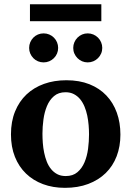

<svg xmlns="http://www.w3.org/2000/svg" viewBox="-20 -882 624 914"><path d="M403.8 -242.2Q403.8 -263.2 401.9 -286.4Q399.9 -309.6 395.3 -332Q390.6 -354.5 382.3 -374.5Q374 -394.5 361.6 -409.7Q349.1 -424.8 332 -433.8Q314.9 -442.9 292 -442.9Q258.3 -442.9 236.8 -424.3Q215.3 -405.8 203.4 -376.7Q191.4 -347.7 186.8 -313Q182.1 -278.3 182.1 -246.1Q182.1 -224.6 183.8 -201.2Q185.5 -177.7 190.2 -155.3Q194.8 -132.8 202.6 -112.8Q210.4 -92.8 222.9 -77.4Q235.4 -62 252.4 -53Q269.5 -43.9 293 -43.9Q327.1 -43.9 348.6 -62.3Q370.1 -80.6 382.3 -109.4Q394.5 -138.2 399.2 -173.3Q403.8 -208.5 403.8 -242.2ZM553.2 -241.2Q553.2 -185.1 535.4 -138.4Q517.6 -91.8 483.4 -58.3Q449.2 -24.9 400.1 -6.3Q351.1 12.2 289.1 12.2Q231.9 12.2 184.8 -5.4Q137.7 -22.9 103.8 -55.7Q69.8 -88.4 51 -135.5Q32.2 -182.6 32.2 -242.2Q32.2 -303.7 51.8 -351.6Q71.3 -399.4 106.2 -432.4Q141.1 -465.3 189.5 -482.7Q237.8 -500 295.9 -500Q357.9 -500 405.8 -481Q453.6 -461.9 486.3 -427.5Q519 -393.1 536.1 -345.7Q553.2 -298.3 553.2 -241.2ZM256.8 -653.8Q256.8 -639.6 251.5 -627.2Q246.1 -614.7 236.6 -605.2Q227.1 -595.7 214.4 -590.3Q201.7 -585 187.5 -585Q173.3 -585 160.6 -590.3Q147.9 -595.7 138.7 -605.2Q129.4 -614.7 124 -627.2Q118.7 -639.6 118.7 -653.8Q118.7 -668 124 -680.7Q129.4 -693.4 138.7 -702.9Q147.9 -712.4 160.6 -717.8Q173.3 -723.1 187.5 -723.1Q201.7 -723.1 214.4 -717.8Q227.1 -712.4 236.6 -702.9Q246.1 -693.4 251.5 -680.7Q256.8 -668 256.8 -653.8ZM466.8 -653.8Q466.8 -639.6 461.4 -627.2Q456.1 -614.7 446.5 -605.2Q437 -595.7 424.3 -590.3Q411.6 -585 397.5 -585Q383.3 -585 370.8 -590.3Q358.4 -595.7 348.9 -605.2Q339.4 -614.7 334 -627.2Q328.6 -639.6 328.6 -653.8Q328.6 -668 334 -680.7Q339.4 -693.4 348.9 -702.9Q358.4 -712.4 370.8 -717.8Q383.3 -723.1 397.5 -723.1Q411.6 -723.1 424.3 -717.8Q437 -712.4 446.5 -702.9Q456.1 -693.4 461.4 -680.7Q466.8 -668 466.8 -653.8ZM122.6 -781.2V-861.8H462.4V-781.2Z"/></svg>

Font: Charis SIL Afr
Style: Bold
Weight: 700
Foundry: SIL International
Version: Version 5.000